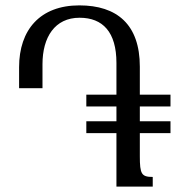

<svg xmlns="http://www.w3.org/2000/svg" viewBox="-20 -694 669 714"><path d="M301 -199H413V0H548V-36C506 -36 500 -47 500 -113V-199H614V-243H500V-298H614V-342H500V-446C500 -603 415 -674 275 -674C129 -674 51 -583 51 -444V-366H138V-455C138 -556 184 -628 276 -628C362 -628 413 -575 413 -460V-342H301V-298H413V-243H301Z"/></svg>

Font: Noto Serif Armenian SemiCondensed
Style: Regular
Weight: 400
Width: 4
Designer: Monotype Design Team
Foundry: Monotype Imaging Inc.
Version: Version 2.008